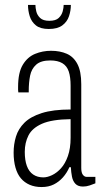

<svg xmlns="http://www.w3.org/2000/svg" viewBox="-20 -743 409 775"><path d="M148 12Q121 12 100 3Q79 -6 64.5 -23Q50 -40 42.5 -66.5Q35 -93 35 -127Q35 -161 44.5 -192Q54 -223 78.5 -247.5Q103 -272 148.5 -286.5Q194 -301 265 -301V-397Q265 -432 257.5 -454.5Q250 -477 231.5 -488Q213 -499 183 -499Q145 -499 126 -482Q107 -465 101.5 -437.5Q96 -410 96 -376V-370H54Q53 -375 53 -380Q53 -385 53 -392Q53 -450 72 -481.5Q91 -513 121.5 -525.5Q152 -538 186 -538Q222 -538 249.5 -526Q277 -514 292.5 -484.5Q308 -455 308 -403V-65Q308 -46 314.5 -37.5Q321 -29 330 -29H365V-3Q355 1 342 5.5Q329 10 315 10Q295 10 284.5 -1Q274 -12 270.5 -30Q267 -48 266 -68H260Q250 -45 234 -27Q218 -9 197 1.5Q176 12 148 12ZM155 -27Q171 -27 190 -36Q209 -45 226 -63.5Q243 -82 254 -113Q265 -144 265 -187V-262Q189 -261 149.5 -243.5Q110 -226 95 -196.5Q80 -167 80 -130Q80 -96 88.5 -73Q97 -50 114 -38.5Q131 -27 155 -27ZM177 -626Q143 -626 125 -640.5Q107 -655 100 -677.5Q93 -700 93 -723H123Q123 -712 126.5 -697Q130 -682 142 -670.5Q154 -659 179 -659Q205 -659 217 -670.5Q229 -682 233 -697Q237 -712 237 -723H266Q266 -700 258.5 -677.5Q251 -655 231.5 -640.5Q212 -626 177 -626Z"/></svg>

Font: Archivo ExtraCondensed Thin
Style: Regular
Weight: 250
Width: 2
Designer: Hector Gatti
Foundry: Omnibus-Type
Version: Version 2.001